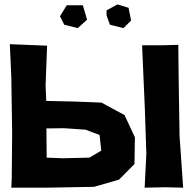

<svg xmlns="http://www.w3.org/2000/svg" viewBox="-20 -868 882 886"><path d="M25.4 -664.1 32.2 -511.7 36.1 -255.9 34.2 -44.9 32.2 -2H121.1H199.2L414.1 -5.9L529.3 -39.1L600.6 -111.3L602.5 -234.4L554.7 -336.9L448.2 -394.5L325.2 -399.4L193.4 -402.3L190.4 -472.7L197.3 -657.2ZM195.3 -140.6 194.3 -275.4 275.4 -276.4 375 -269.5 439.5 -245.1 447.3 -172.9 392.6 -140.6 270.5 -137.7ZM635.7 -659.2 648.4 -366.2 655.3 -158.2 647.5 -2 743.2 -3.9 825.2 -2 808.6 -240.2 804.7 -487.3 802.7 -661.1 733.4 -659.2ZM256.8 -793 276.4 -753.9 338.9 -738.3 381.8 -777.3 362.3 -843.8H288.1ZM471.7 -796.9 487.3 -753.9 549.8 -738.3 585 -773.4 573.2 -832 522.5 -847.7 471.7 -820.3Z"/></svg>

Font: MaokenAssortedSans-TC
Style: Regular
Weight: 500
Version: Version 0.83